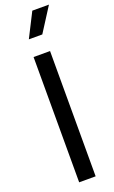

<svg xmlns="http://www.w3.org/2000/svg" viewBox="-187 -1032 638 1073"><g transform="rotate(-20 132.0 -495.5)"><path d="M83 -745H181V0H83ZM165 -991H264L172 -847H92Z"/></g></svg>

Font: Eudoxus Sans Medium
Style: Regular
Weight: 500
Designer: Stijn de Vries
Foundry: tokotype
Version: Version 2.005